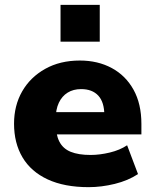

<svg xmlns="http://www.w3.org/2000/svg" viewBox="-20 -762 638 793"><path d="M346 11Q246 11 177 -21Q108 -53 73 -112Q38 -171 38 -251Q38 -326 71.5 -384.5Q105 -443 166.5 -477.5Q228 -512 310 -512Q384 -512 441.5 -481Q499 -450 531.5 -391.5Q564 -333 564 -250V-207H189V-299H423L411 -285Q411 -340 386 -367Q361 -394 315 -394Q283 -394 259.5 -379.5Q236 -365 223 -337.5Q210 -310 210 -270V-255Q210 -207 225 -177.5Q240 -148 272 -135Q304 -122 354 -122Q392 -122 433.5 -132Q475 -142 505 -162L550 -43Q509 -16 454 -2.5Q399 11 346 11ZM230 -590V-742H392V-590Z"/></svg>

Font: Nunito Sans 9pt Black
Style: Regular
Weight: 900
Version: Version 3.101;gftools[0.9.27]